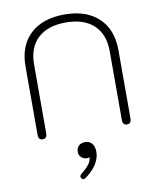

<svg xmlns="http://www.w3.org/2000/svg" viewBox="-104 -790 951 1160"><g transform="rotate(-10 371.0 -210.0)"><path d="M86 -22V-441Q86 -568 161.5 -639Q237 -710 371 -710Q505 -710 580.5 -639Q656 -568 656 -441V-22Q656 10 630 10Q603 10 603 -22V-444Q603 -548 542.5 -604.5Q482 -661 371 -661Q260 -661 199.5 -604.5Q139 -548 139 -444V-22Q139 10 112 10Q86 10 86 -22ZM297 272Q297 267 301 262Q305 257 311 252Q341 228 356 207.5Q371 187 372 166Q364 169 356 169Q337 169 322 156Q307 143 307 124Q307 99 321.5 85Q336 71 362 71Q387 71 402.5 89Q418 107 418 141Q418 176 398 210.5Q378 245 341 274Q332 281 325 285.5Q318 290 313 290Q306 290 302 284Q297 277 297 272Z"/></g></svg>

Font: Kodchasan ExtraLight
Style: Regular
Weight: 275
Version: Version 1.000; ttfautohint (v1.6)